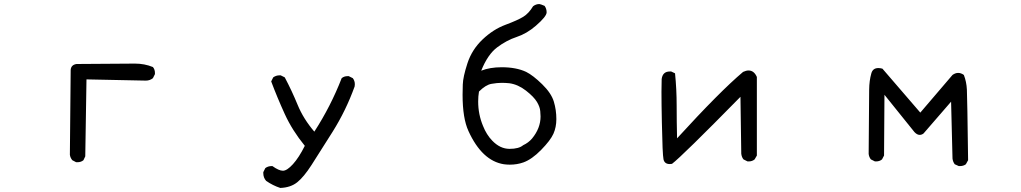

<svg xmlns="http://www.w3.org/2000/svg" viewBox="-20 -799 5040 948"><path d="M362 2H356L337 -8Q327 -20 325 -35L329 -454Q331 -479 358 -483L646 -485Q694 -485 735 -468Q745 -456 745 -439V-433L735 -413Q720 -401 700 -401L407 -407L401 -27L392 -8Q380 2 362 2Z M1364 129Q1327 117 1294 94Q1280 78 1280 56V51L1290 31Q1303 21 1322 21H1325Q1357 44 1377 44Q1397 44 1426.5 11.5Q1456 -21 1485 -79Q1423 -155 1386 -236Q1349 -317 1319 -397L1329 -417Q1343 -427 1360 -427H1366L1386 -417Q1421 -351 1449.5 -281.5Q1478 -212 1532 -149Q1613 -274 1667 -413Q1679 -423 1696 -423H1702L1722 -413Q1732 -400 1732 -383L1731 -372Q1688 -253 1622 -148Q1556 -43 1518 16Q1480 75 1447.5 101Q1415 127 1364 129Z M2497 14Q2483 14 2468 12Q2360 -5 2293 -152Q2264 -215 2264 -331Q2264 -344 2265 -381.5Q2266 -419 2288 -486.5Q2310 -554 2362.5 -604Q2415 -654 2475.5 -676.5Q2536 -699 2563.5 -716Q2591 -733 2612 -768Q2626 -779 2643 -779Q2648 -779 2669 -770Q2679 -756 2679 -738Q2679 -718 2626 -672Q2581 -633 2531 -616.5Q2481 -600 2434.5 -565Q2388 -530 2356 -450Q2399 -467 2457 -467Q2529 -467 2578 -444Q2612 -427 2657 -383Q2702 -339 2714.5 -297.5Q2727 -256 2727 -211Q2727 -171 2712.5 -138.5Q2698 -106 2652 -59Q2606 -12 2564 3Q2533 14 2497 14ZM2496 -64Q2542 -64 2563 -82Q2589 -94 2607 -115Q2649 -166 2649 -224Q2649 -229 2647.5 -250Q2646 -271 2631 -296Q2616 -321 2577 -351.5Q2538 -382 2495 -388Q2475 -390 2457 -390Q2435 -390 2406.5 -385Q2378 -380 2345 -347Q2341 -324 2341 -298Q2341 -234 2365 -177Q2382 -134 2410 -105Q2449 -64 2496 -64Z M3287 11Q3261 11 3256 -12.5Q3251 -36 3248 -193Q3246 -287 3246 -346L3247 -409Q3252 -446 3287 -446H3294L3313 -437Q3321 -358 3321 -278Q3321 -198 3323 -116Q3534 -347 3649 -444Q3664 -451 3676 -451Q3703 -451 3717 -419V-31L3706 -12Q3694 -2 3677 -2H3671L3651 -12Q3642 -23 3640 -40L3636 -321Q3347 -27 3298 10Z M4720 21H4714L4694 12Q4685 0 4683 -16L4676 -297L4540 -140Q4531 -133 4521 -133Q4508 -133 4495 -147L4347 -331L4345 -31L4335 -12Q4323 -2 4306 -2H4300L4280 -12Q4271 -23 4269 -39Q4271 -312 4271.5 -356.5Q4272 -401 4282 -436Q4289 -463 4317 -463Q4326 -463 4337 -460L4524 -243L4683 -429Q4697 -439 4711 -439Q4725 -439 4739 -429Q4752 -396 4754 -356.5Q4756 -317 4760 -8L4749 12Q4737 21 4720 21Z"/></svg>

Font: Xiaolai Mono SC
Style: Regular
Weight: 400
Monospace: yes
Designer: LXGW / Nozomi Seto
Version: Version 3.113;September 30, 2024